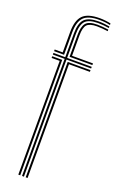

<svg xmlns="http://www.w3.org/2000/svg" viewBox="-157 -847 538 886"><g transform="rotate(20 112.0 -403.5)"><path d="M22.8 -591.8V-600H62.2V-699.8Q62.2 -757 86.5 -782Q110.8 -807 169.8 -807Q183.5 -807 199.5 -805.1Q215.5 -803.2 223.8 -800.8V-793.2Q200.5 -799 169.8 -799Q116.2 -799 94 -776.5Q71.8 -754 71.8 -699.8V-591.8ZM80.8 0V-575H22.8V-583.2H80.8V-699.8Q80.8 -750.2 100.6 -770.8Q120.5 -791.2 169.8 -791.2Q184 -791.2 199.1 -789.6Q214.2 -788 223.8 -786V-778.5Q213.5 -780.2 197.9 -781.8Q182.2 -783.2 169.8 -783.2Q125.2 -783.2 107.6 -764.8Q90 -746.2 90 -699.8V-583.2H210.8V-575H90V0ZM98.8 -591.8V-699.8Q98.8 -739.2 112.9 -757.2Q127 -775.2 169.8 -775.2Q180.8 -775.2 196.2 -773.9Q211.8 -772.5 223.8 -770.8V-763Q211.5 -764.8 196.2 -766Q181 -767.2 169.8 -767.2Q134.5 -767.2 121.2 -753Q108 -738.8 108 -699.8V-600H210.8V-591.8ZM62.5 0V-558.5H22.8V-566.8H71.8V0ZM98.8 0V-566.8H210.8V-558.5H108V0Z"/></g></svg>

Font: Big Shoulders Inline Display Light
Style: Regular
Weight: 300
Designer: Patric King
Foundry: XO Type Co
Version: Version 1.000